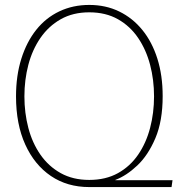

<svg xmlns="http://www.w3.org/2000/svg" viewBox="-20 -759 724 779"><path d="M342 0Q253 0 186.5 -45Q120 -90 82.5 -172.5Q45 -255 45 -368Q45 -452 66.5 -520.5Q88 -589 127 -638Q166 -687 221 -713Q276 -739 342 -739Q409 -739 463.5 -712.5Q518 -686 557.5 -637.5Q597 -589 618.5 -521Q640 -453 640 -369Q640 -268 610.5 -198.5Q581 -129 537 -87.5Q493 -46 448 -29V-28H680L676 0ZM342 -29Q409 -29 458.5 -56.5Q508 -84 540.5 -131.5Q573 -179 589 -240Q605 -301 605 -368Q605 -435 589 -496Q573 -557 540.5 -605Q508 -653 458.5 -681Q409 -709 342 -709Q276 -709 226.5 -681Q177 -653 144 -605Q111 -557 95 -496Q79 -435 79 -368Q79 -301 95 -240Q111 -179 144 -131.5Q177 -84 226.5 -56.5Q276 -29 342 -29Z"/></svg>

Font: Murecho Thin ExtraLight
Style: Regular
Weight: 250
Version: Version 1.010